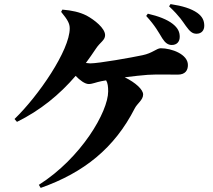

<svg xmlns="http://www.w3.org/2000/svg" viewBox="-20 -860 1040 939"><path d="M774 -672C788 -650 802 -640 820 -640C845 -640 859 -656 859 -680C859 -704 850 -723 825 -743C797 -765 755 -781 703 -793L695 -782C740 -733 756 -701 774 -672ZM889 -733C908 -707 920 -695 941 -695C965 -695 979 -711 979 -734C979 -759 970 -779 945 -797C915 -818 873 -831 814 -840L807 -829C860 -779 873 -755 889 -733ZM179 59C391 -16 540 -136 639 -330C651 -354 680 -371 680 -398C680 -422 643 -456 590 -482C631 -487 672 -492 702 -494C753 -497 807 -495 849 -495C888 -495 899 -518 899 -542C899 -595 819 -624 766 -624C746 -624 726 -600 677 -590C626 -579 463 -550 421 -550L400 -552C417 -575 433 -598 449 -622C470 -654 494 -663 494 -688C494 -722 442 -763 403 -784C369 -801 332 -809 285 -813L279 -802C311 -763 321 -745 321 -721C321 -614 168 -391 51 -278L63 -264C177 -320 271 -397 350 -489C370 -468 395 -449 414 -449C432 -449 450 -458 476 -463L499 -467C507 -454 509 -436 509 -413C509 -314 378 -88 170 44Z"/></svg>

Font: Noto Serif CJK SC Black
Style: Regular
Weight: 900
Designer: Ryoko NISHIZUKA 西塚涼子 (kana & ideographs); Frank Grießhammer (Latin, Greek & Cyrillic); Wenlong ZHANG 张文龙 (bopomofo); San
Foundry: Adobe
Version: Version 2.001;hotconv 1.1.0;makeotfexe 2.6.0